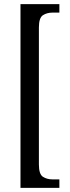

<svg xmlns="http://www.w3.org/2000/svg" viewBox="-20 -780 336 928"><path d="M79 128V-760H267V-719H233Q207 -719 187.5 -706.5Q168 -694 168 -647V15Q168 62 187.5 74.5Q207 87 233 87H267V128Z"/></svg>

Font: Noto Serif Tamil ExtraCondensed
Style: Regular
Weight: 400
Width: 2
Designer: Indian Type Foundry, Tom Grace, and the Monotype Design Team
Foundry: Monotype Imaging Inc.
Version: Version 2.004